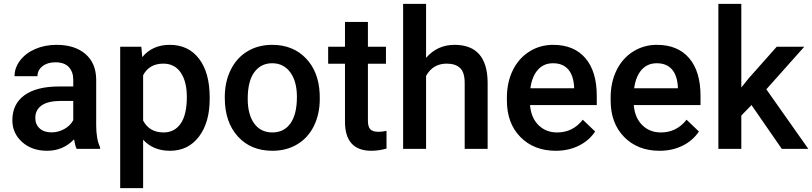

<svg xmlns="http://www.w3.org/2000/svg" viewBox="-20 -770 4201 993"><path d="M376.5 0Q368.7 -15.1 362.8 -49.3Q306.2 9.8 224.1 9.8Q144.5 9.8 94.2 -35.6Q43.9 -81.1 43.9 -147.9Q43.9 -232.4 106.7 -277.6Q169.4 -322.8 286.1 -322.8H358.9V-357.4Q358.9 -398.4 335.9 -423.1Q313 -447.8 266.1 -447.8Q225.6 -447.8 199.7 -427.5Q173.8 -407.2 173.8 -376H55.2Q55.2 -419.4 84 -457.3Q112.8 -495.1 162.4 -516.6Q211.9 -538.1 272.9 -538.1Q365.7 -538.1 420.9 -491.5Q476.1 -444.8 477.5 -360.4V-122.1Q477.5 -50.8 497.6 -8.3V0ZM246.1 -85.4Q281.2 -85.4 312.3 -102.5Q343.3 -119.6 358.9 -148.4V-248H294.9Q229 -248 195.8 -225.1Q162.6 -202.1 162.6 -160.2Q162.6 -126 185.3 -105.7Q208 -85.4 246.1 -85.4Z M1064.5 -258.8Q1064.5 -136.2 1008.8 -63.2Q953.1 9.8 859.4 9.8Q772.5 9.8 720.2 -47.4V203.1H601.6V-528.3H710.9L715.8 -474.6Q768.1 -538.1 857.9 -538.1Q954.6 -538.1 1009.5 -466.1Q1064.5 -394 1064.5 -266.1ZM946.3 -269Q946.3 -348.1 914.8 -394.5Q883.3 -440.9 824.7 -440.9Q752 -440.9 720.2 -380.9V-146.5Q752.4 -85 825.7 -85Q882.3 -85 914.3 -130.6Q946.3 -176.3 946.3 -269Z M1142.6 -269Q1142.6 -346.7 1173.3 -408.9Q1204.1 -471.2 1259.8 -504.6Q1315.4 -538.1 1387.7 -538.1Q1494.6 -538.1 1561.3 -469.2Q1627.9 -400.4 1633.3 -286.6L1633.8 -258.8Q1633.8 -180.7 1603.8 -119.1Q1573.7 -57.6 1517.8 -23.9Q1461.9 9.8 1388.7 9.8Q1276.9 9.8 1209.7 -64.7Q1142.6 -139.2 1142.6 -263.2ZM1261.2 -258.8Q1261.2 -177.2 1294.9 -131.1Q1328.6 -85 1388.7 -85Q1448.7 -85 1482.2 -131.8Q1515.6 -178.7 1515.6 -269Q1515.6 -349.1 1481.2 -396Q1446.8 -442.9 1387.7 -442.9Q1329.6 -442.9 1295.4 -396.7Q1261.2 -350.6 1261.2 -258.8Z M1882.8 -656.7V-528.3H1976.1V-440.4H1882.8V-145.5Q1882.8 -115.2 1894.8 -101.8Q1906.7 -88.4 1937.5 -88.4Q1958 -88.4 1979 -93.3V-1.5Q1938.5 9.8 1900.9 9.8Q1764.2 9.8 1764.2 -141.1V-440.4H1677.2V-528.3H1764.2V-656.7Z M2183.6 -470.7Q2241.7 -538.1 2330.6 -538.1Q2499.5 -538.1 2502 -345.2V0H2383.3V-340.8Q2383.3 -395.5 2359.6 -418.2Q2335.9 -440.9 2290 -440.9Q2218.8 -440.9 2183.6 -377.4V0H2064.9V-750H2183.6Z M2854.5 9.8Q2741.7 9.8 2671.6 -61.3Q2601.6 -132.3 2601.6 -250.5V-265.1Q2601.6 -344.2 2632.1 -406.5Q2662.6 -468.8 2717.8 -503.4Q2772.9 -538.1 2840.8 -538.1Q2948.7 -538.1 3007.6 -469.2Q3066.4 -400.4 3066.4 -274.4V-226.6H2721.2Q2726.6 -161.1 2764.9 -123Q2803.2 -85 2861.3 -85Q2942.9 -85 2994.1 -150.9L3058.1 -89.8Q3026.4 -42.5 2973.4 -16.4Q2920.4 9.8 2854.5 9.8ZM2840.3 -442.9Q2791.5 -442.9 2761.5 -408.7Q2731.4 -374.5 2723.1 -313.5H2949.2V-322.3Q2945.3 -381.8 2917.5 -412.4Q2889.6 -442.9 2840.3 -442.9Z M3391.1 9.8Q3278.3 9.8 3208.3 -61.3Q3138.2 -132.3 3138.2 -250.5V-265.1Q3138.2 -344.2 3168.7 -406.5Q3199.2 -468.8 3254.4 -503.4Q3309.6 -538.1 3377.4 -538.1Q3485.4 -538.1 3544.2 -469.2Q3603 -400.4 3603 -274.4V-226.6H3257.8Q3263.2 -161.1 3301.5 -123Q3339.8 -85 3397.9 -85Q3479.5 -85 3530.8 -150.9L3594.7 -89.8Q3563 -42.5 3510 -16.4Q3457 9.8 3391.1 9.8ZM3377 -442.9Q3328.1 -442.9 3298.1 -408.7Q3268.1 -374.5 3259.8 -313.5H3485.8V-322.3Q3481.9 -381.8 3454.1 -412.4Q3426.3 -442.9 3377 -442.9Z M3866.7 -226.6 3814 -172.4V0H3695.3V-750H3814V-317.4L3851.1 -363.8L3997.1 -528.3H4139.6L3943.4 -308.1L4160.6 0H4023.4Z"/></svg>

Font: RobotoDraft Medium
Style: Regular
Weight: 500
Version: Version 2.001152; 2014